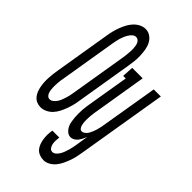

<svg xmlns="http://www.w3.org/2000/svg" viewBox="-308 -823 1114 1114"><g transform="rotate(45 249.0 -266.0)"><path d="M67 8Q50 8 35 1.5Q20 -5 9.5 -17.5Q-1 -30 -7 -45.5Q-13 -61 -16 -77.5Q-19 -94 -20 -111Q-21 -128 -20 -145Q-19 -162 -17 -179.5Q-15 -197 -12 -214L45 -559Q48 -579 53 -598.5Q58 -618 65 -637Q72 -656 82 -675Q92 -694 106 -709.5Q120 -725 139 -735Q158 -745 178 -745Q201 -745 219 -732Q237 -719 247 -699.5Q257 -680 260.5 -658Q264 -636 265 -613Q266 -590 263.5 -567Q261 -544 257 -521L200 -176Q197 -156 192 -136.5Q187 -117 180 -98Q173 -79 163.5 -60.5Q154 -42 140 -26.5Q126 -11 106.5 -1.5Q87 8 67 8ZM72 -62Q84 -62 95 -71Q106 -80 113 -91Q120 -102 124.5 -114Q129 -126 133 -138Q137 -150 139.5 -162.5Q142 -175 144 -187L201 -532Q203 -542 204 -552Q205 -562 206 -572.5Q207 -583 207.5 -593Q208 -603 207.5 -613Q207 -623 205.5 -633Q204 -643 200.5 -651.5Q197 -660 189.5 -666.5Q182 -673 172 -673Q159 -673 149 -664Q139 -655 132 -643.5Q125 -632 120 -620Q115 -608 111.5 -596.5Q108 -585 105.5 -572.5Q103 -560 101 -548L44 -203Q42 -193 40.5 -183Q39 -173 38.5 -162.5Q38 -152 37.5 -142Q37 -132 37.5 -122Q38 -112 39.5 -102.5Q41 -93 44.5 -84Q48 -75 55 -68.5Q62 -62 72 -62ZM297 213Q279 213 262.5 206.5Q246 200 235.5 188Q225 176 219 159.5Q213 143 210.5 126Q208 109 208.5 91Q209 73 212 55H269Q267 69 266.5 82.5Q266 96 268.5 109Q271 122 278.5 132.5Q286 143 300 143Q312 143 322.5 133Q333 123 339.5 111.5Q346 100 350.5 87.5Q355 75 358.5 63Q362 51 364.5 38.5Q367 26 369 13L381 -62Q376 -50 370.5 -38.5Q365 -27 357 -16.5Q349 -6 337.5 1Q326 8 314 8Q298 8 285.5 -2Q273 -12 265.5 -26Q258 -40 255 -55.5Q252 -71 250.5 -87Q249 -103 249 -119.5Q249 -136 250 -152.5Q251 -169 253.5 -186Q256 -203 259 -219L299 -460H278L282 -530H368L315 -208Q313 -198 311.5 -187.5Q310 -177 309 -167Q308 -157 307.5 -146.5Q307 -136 307 -126Q307 -116 308 -106Q309 -96 311.5 -87Q314 -78 320 -70Q326 -62 336 -62Q345 -62 353 -68Q361 -74 366.5 -81Q372 -88 376 -96.5Q380 -105 383.5 -113.5Q387 -122 389.5 -130.5Q392 -139 394 -147.5Q396 -156 398 -165Q400 -174 401 -183L459 -530H517L425 24Q422 44 417.5 63.5Q413 83 406 102Q399 121 390 140Q381 159 367.5 175.5Q354 192 335 202.5Q316 213 297 213Z"/></g></svg>

Font: Iosevka Slab
Style: Italic
Weight: 400
Italic angle: -9°
Monospace: yes
Designer: Belleve Invis
Foundry: Belleve Invis
Version: Version 11.1.0; ttfautohint (v1.8.3)